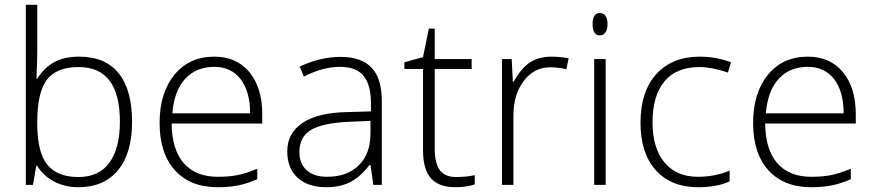

<svg xmlns="http://www.w3.org/2000/svg" viewBox="-20 -780 3688 810"><path d="M88.9 0V-759.8H137.2V-568.8Q137.2 -525.9 135.3 -489.7L133.8 -448.2H137.2Q167.5 -496.1 210.2 -518.6Q252.9 -541 313 -541Q424.3 -541 480.7 -470.9Q537.1 -400.9 537.1 -266.1Q537.1 -133.8 477.8 -62Q418.5 9.8 311 9.8Q254.4 9.8 209 -13.7Q163.6 -37.1 137.2 -80.1H132.8L119.1 0ZM137.2 -257.8Q137.2 -137.7 179.4 -85.4Q221.7 -33.2 311 -33.2Q397.9 -33.2 441.9 -94Q485.8 -154.8 485.8 -267.1Q485.8 -497.1 312 -497.1Q218.3 -497.1 177.7 -443.4Q137.2 -389.6 137.2 -266.1Z M653.3 -261.2Q653.3 -388.2 715.8 -464.6Q778.3 -541 884.3 -541Q978 -541 1032.2 -475.6Q1086.4 -410.2 1086.4 -297.9V-258.8H704.1Q705.1 -149.4 755.1 -91.8Q805.2 -34.2 898.4 -34.2Q943.8 -34.2 978.3 -40.5Q1012.7 -46.9 1065.4 -67.9V-23.9Q1020.5 -4.4 982.4 2.7Q944.3 9.8 898.4 9.8Q782.7 9.8 718 -61.5Q653.3 -132.8 653.3 -261.2ZM707 -301.8H1035.2Q1035.2 -394 995.1 -446Q955.1 -498 884.3 -498Q807.6 -498 761.2 -447.5Q714.8 -397 707 -301.8Z M1191.9 -141.1Q1191.9 -218.8 1256.6 -261.7Q1321.3 -304.7 1443.8 -307.1L1544.9 -310.1V-345.2Q1544.9 -420.9 1514.2 -459.5Q1483.4 -498 1415 -498Q1341.3 -498 1262.2 -457L1244.1 -499Q1331.5 -540 1417 -540Q1504.4 -540 1547.6 -494.6Q1590.8 -449.2 1590.8 -353V0H1555.2L1543 -84H1539.1Q1499 -32.7 1456.8 -11.5Q1414.6 9.8 1356.9 9.8Q1278.8 9.8 1235.4 -30.3Q1191.9 -70.3 1191.9 -141.1ZM1243.2 -139.2Q1243.2 -89.4 1273.7 -61.8Q1304.2 -34.2 1359.9 -34.2Q1444.8 -34.2 1493.9 -82.8Q1543 -131.3 1543 -217.8V-270L1450.2 -266.1Q1338.4 -260.7 1290.8 -231.2Q1243.2 -201.7 1243.2 -139.2Z M1686 -488.8V-517.1L1764.6 -539.1L1789.1 -659.2H1814V-530.8H1969.7V-488.8H1814V-152.8Q1814 -91.8 1835.4 -62.5Q1856.9 -33.2 1902.8 -33.2Q1948.7 -33.2 1982.9 -41V-2Q1947.8 9.8 1901.9 9.8Q1831.5 9.8 1798.1 -27.8Q1764.6 -65.4 1764.6 -146V-488.8Z M2097.7 0V-530.8H2138.7L2143.6 -435.1H2147Q2179.7 -493.7 2216.8 -517.3Q2253.9 -541 2306.6 -541Q2340.3 -541 2378.9 -534.2L2369.6 -487.8Q2336.4 -496.1 2300.8 -496.1Q2232.9 -496.1 2189.5 -438.5Q2146 -380.9 2146 -293V0Z M2480 -678.2Q2480 -725.1 2510.7 -725.1Q2525.9 -725.1 2534.4 -712.9Q2543 -700.7 2543 -678.2Q2543 -656.2 2534.4 -643.6Q2525.9 -630.9 2510.7 -630.9Q2480 -630.9 2480 -678.2ZM2486.8 0V-530.8H2535.2V0Z M2682.1 -262.2Q2682.1 -394 2749 -467.5Q2815.9 -541 2932.1 -541Q3001 -541 3064 -517.1L3050.8 -474.1Q2981.9 -497.1 2931.2 -497.1Q2833.5 -497.1 2783.2 -436.8Q2732.9 -376.5 2732.9 -263.2Q2732.9 -155.8 2783.2 -95Q2833.5 -34.2 2923.8 -34.2Q2996.1 -34.2 3058.1 -60.1V-15.1Q3007.3 9.8 2924.8 9.8Q2811 9.8 2746.6 -62Q2682.1 -133.8 2682.1 -262.2Z M3157.2 -261.2Q3157.2 -388.2 3219.7 -464.6Q3282.2 -541 3388.2 -541Q3481.9 -541 3536.1 -475.6Q3590.3 -410.2 3590.3 -297.9V-258.8H3208Q3209 -149.4 3259 -91.8Q3309.1 -34.2 3402.3 -34.2Q3447.8 -34.2 3482.2 -40.5Q3516.6 -46.9 3569.3 -67.9V-23.9Q3524.4 -4.4 3486.3 2.7Q3448.2 9.8 3402.3 9.8Q3286.6 9.8 3221.9 -61.5Q3157.2 -132.8 3157.2 -261.2ZM3210.9 -301.8H3539.1Q3539.1 -394 3499 -446Q3459 -498 3388.2 -498Q3311.5 -498 3265.1 -447.5Q3218.8 -397 3210.9 -301.8Z"/></svg>

Font: Open Sans Light
Style: Regular
Weight: 300
Foundry: Ascender Corporation
Version: Version 1.10